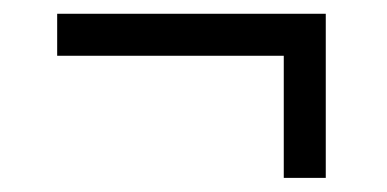

<svg xmlns="http://www.w3.org/2000/svg" viewBox="-20 -358 548 272"><path d="M61 -338.5H441.5V-279H61ZM441.5 -316V-106H382V-316Z"/></svg>

Font: Newsreader 24pt
Style: Bold
Weight: 700
Designer: Hugues Gentile
Foundry: Production Type
Version: Version 1.003